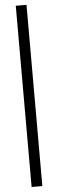

<svg xmlns="http://www.w3.org/2000/svg" viewBox="-66 -838 329 1087"><g transform="rotate(-5 98.5 -295.0)"><path d="M68 -810H129V220H68Z"/></g></svg>

Font: Aspekta 300
Style: Regular
Weight: 300
Designer: Ivo Dolenc
Version: Version 2.000